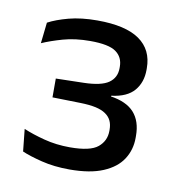

<svg xmlns="http://www.w3.org/2000/svg" viewBox="-51 -755 411 447"><g transform="rotate(10 154.0 -531.5)"><path d="M141 -355.5Q104.5 -355.5 74.5 -363Q44.5 -370.5 27.5 -378L22 -430.5Q43 -421.5 71.8 -414Q100.5 -406.5 133 -406.5Q181 -406.5 199 -421.5Q217 -436.5 217 -460V-463Q217 -475 212.8 -484Q208.5 -493 199.5 -499.2Q190.5 -505.5 175.8 -508.8Q161 -512 139.5 -512.5L73 -514V-558.5L139 -560Q180 -561 197.5 -573.2Q215 -585.5 215 -608V-611.5Q215 -634 198 -646.2Q181 -658.5 137 -658.5Q101.5 -658.5 73.2 -650.5Q45 -642.5 24.5 -633.5L30 -683Q48.5 -693 77.8 -700.8Q107 -708.5 145 -708.5Q212 -708.5 244.8 -685.5Q277.5 -662.5 277.5 -619V-615Q277.5 -585.5 260.8 -565.8Q244 -546 207 -541.5L206.5 -535L205 -540Q244 -534.5 262 -514.2Q280 -494 280 -459.5V-454.5Q280 -426.5 265.5 -404Q251 -381.5 220.2 -368.5Q189.5 -355.5 141 -355.5Z"/></g></svg>

Font: Anek Latin
Style: Regular
Weight: 400
Designer: Yesha Goshar
Foundry: Ek Type
Version: Version 1.003